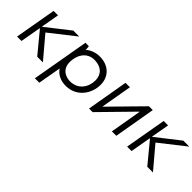

<svg xmlns="http://www.w3.org/2000/svg" viewBox="67 -1299 2271 2271"><g transform="rotate(45 1203.0 -163.0)"><path d="M45 0H119L164 -257H170L382 0H477L248 -271L565 -520H465L175 -293H170L210 -520H136Z M543 200H617L668 -89C707 -30 776 6 863 6C1046 6 1148 -148 1148 -295C1148 -432 1053 -526 903 -526C842 -526 779 -505 730 -463C730 -485 728 -508 726 -520H669ZM862 -68C812 -68 698 -91 698 -230C698 -334 755 -453 888 -453C999 -453 1068 -391 1068 -289C1068 -181 1002 -68 862 -68Z M1249 0H1309L1695 -394H1699L1631 0H1705L1795 -520H1731L1349 -131H1345L1413 -520H1339Z M1886 0H1960L2005 -257H2011L2223 0H2318L2089 -271L2406 -520H2306L2016 -293H2011L2051 -520H1977Z"/></g></svg>

Font: Fixel Display
Style: Italic
Weight: 400
Italic angle: -10°
Designer: AlfaBravo + MacPaw
Foundry: Kyrylo Tkachov, Marchela Mozhyna, Serhii Makarenko, Maria Weinstein, Zakhar Kryvoshyya
Version: Version 1.210;Glyphs 3.2 (3217)